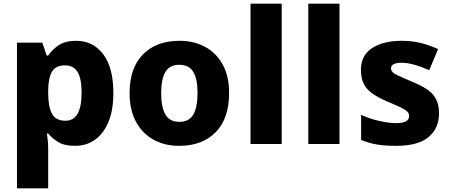

<svg xmlns="http://www.w3.org/2000/svg" viewBox="-20 -780 2437 1040"><path d="M392 -559Q484 -559 539 -486.5Q594 -414 594 -276Q594 -182 567 -118.5Q540 -55 493.5 -22.5Q447 10 387 10Q328 10 294.5 -11Q261 -32 241 -57H234Q237 -38 239 -17Q241 4 241 28V240H72V-549H209L233 -479H241Q262 -511 298 -535Q334 -559 392 -559ZM333 -426Q282 -426 262 -392.5Q242 -359 241 -292V-277Q241 -204 261 -165Q281 -126 335 -126Q422 -126 422 -278Q422 -355 400 -390.5Q378 -426 333 -426Z M1221 -276Q1221 -138 1148.5 -64Q1076 10 950 10Q872 10 811.5 -23.5Q751 -57 716.5 -120.5Q682 -184 682 -276Q682 -412 754.5 -485.5Q827 -559 953 -559Q1031 -559 1091.5 -526Q1152 -493 1186.5 -430Q1221 -367 1221 -276ZM853 -276Q853 -199 876 -159.5Q899 -120 952 -120Q1004 -120 1027 -159.5Q1050 -199 1050 -276Q1050 -352 1027 -390.5Q1004 -429 951 -429Q899 -429 876 -390.5Q853 -352 853 -276Z M1506 0H1337V-760H1506Z M1819 0H1650V-760H1819Z M2358 -166Q2358 -85 2301.5 -37.5Q2245 10 2125 10Q2067 10 2023.5 3Q1980 -4 1936 -22V-158Q1984 -136 2036 -124.5Q2088 -113 2124 -113Q2162 -113 2179 -123Q2196 -133 2196 -151Q2196 -164 2187.5 -174Q2179 -184 2153.5 -196.5Q2128 -209 2078 -230Q2029 -251 1997.5 -273Q1966 -295 1950.5 -325.5Q1935 -356 1935 -402Q1935 -480 1995.5 -519.5Q2056 -559 2156 -559Q2209 -559 2256 -548Q2303 -537 2353 -514L2305 -400Q2264 -418 2225.5 -429Q2187 -440 2156 -440Q2098 -440 2098 -410Q2098 -399 2106.5 -389.5Q2115 -380 2139.5 -369Q2164 -358 2211 -338Q2258 -319 2291 -297.5Q2324 -276 2341 -245Q2358 -214 2358 -166Z"/></svg>

Font: Noto Sans Gujarati ExtraBold
Style: Regular
Weight: 800
Designer: Jelle Bosma - Monotype Design Team, Universal Thirst
Foundry: Monotype Imaging Inc.
Version: Version 2.106; ttfautohint (v1.8.4.7-5d5b)